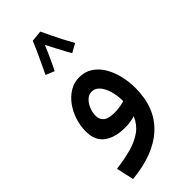

<svg xmlns="http://www.w3.org/2000/svg" viewBox="-280 -733 1022 1022"><g transform="rotate(-45 231.0 -222.0)"><path d="M58 230 36 131Q101 123 153 108.5Q205 94 241.5 67.5Q278 41 297 -4Q262 7 222 7Q147 7 103 -25.5Q59 -58 59 -127Q59 -168 72 -209Q85 -250 109 -283Q133 -316 166 -336Q199 -356 238 -356Q281 -356 313.5 -334.5Q346 -313 367.5 -276.5Q389 -240 399.5 -195Q410 -150 410 -104Q410 45 319 129.5Q228 214 58 230ZM155 -149Q155 -121 174 -105Q193 -89 237 -89Q277 -89 314 -100V-106Q314 -143 304 -177.5Q294 -212 275.5 -233.5Q257 -255 231 -255Q209 -255 192 -239Q175 -223 165 -198.5Q155 -174 155 -149ZM201 -668 264 -674Q273 -654 289 -621Q305 -588 322.5 -554.5Q340 -521 352 -500L303 -473Q295 -485 282.5 -508.5Q270 -532 256 -558.5Q242 -585 231 -607Q220 -581 207.5 -552.5Q195 -524 184 -501.5Q173 -479 169 -471L120 -491Q125 -502 136 -524.5Q147 -547 159.5 -574.5Q172 -602 183.5 -627Q195 -652 201 -668Z"/></g></svg>

Font: Noto Sans Arabic Med
Style: Regular
Weight: 500
Designer: Monotype Design Team, Nadine Chahine, Nizar Qandah and Khaled Hosny
Foundry: Monotype Imaging Inc.
Version: Version 2.012; ttfautohint (v1.8.4.7-5d5b)